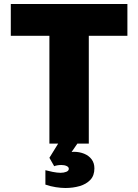

<svg xmlns="http://www.w3.org/2000/svg" viewBox="-20 -718 690 960"><path d="M227 0V-539H34V-698H617V-539H424V0ZM307 222Q286 222 259.5 218Q233 214 207 205V133Q221 137 243.5 141.5Q266 146 283 146Q299 146 311.5 141Q324 136 324 126Q324 117 313 112Q302 107 287 107Q277 107 267.5 108.5Q258 110 251 113L227 71L290 -31L371 -6L338 42Q341 42 344 41.5Q347 41 349 41Q377 41 400.5 50.5Q424 60 438 78.5Q452 97 452 124Q452 160 431.5 181.5Q411 203 378 212.5Q345 222 307 222Z"/></svg>

Font: Azeret Mono Thin ExtraBold
Style: Regular
Weight: 800
Version: Version 1.002